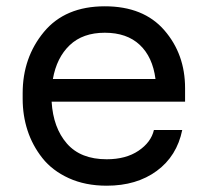

<svg xmlns="http://www.w3.org/2000/svg" viewBox="-20 -572 652 610"><path d="M319 18Q251 18 198.5 -6Q146 -30 114.5 -70Q83 -110 67.5 -157.5Q52 -205 52 -258V-276Q52 -389 119.5 -470.5Q187 -552 313 -552Q436 -552 502 -476Q568 -400 568 -292V-249H144Q149 -166 192.5 -116Q236 -66 319 -66Q380 -66 420 -93Q460 -120 469 -159H559Q542 -76 478 -29Q414 18 319 18ZM148 -321H474Q465 -391 424 -429.5Q383 -468 313 -468Q243 -468 201.5 -428.5Q160 -389 148 -321Z"/></svg>

Font: Cazoo Sans
Style: Regular
Weight: 400
Designer: Jonathan Barnbrook, Julián Moncada
Foundry: Barnbrook Fonts
Version: Version 2.000;Glyphs 3.3 (3337)